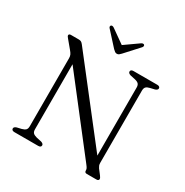

<svg xmlns="http://www.w3.org/2000/svg" viewBox="-196 -1036 1153 1195"><g transform="rotate(30 381.0 -438.5)"><path d="M262.5 -15Q262.5 -8 257.5 -4Q252.5 0 242 0H71.5Q61.5 0 56.2 -4Q51 -8 51 -15Q51 -26.5 69 -32.5L101 -40Q120 -45 128 -53.5Q136 -62 136 -79.5V-567.5Q136 -583 131.2 -593Q126.5 -603 114.5 -617L69.5 -671Q64 -677.5 61.5 -681.5Q59 -685.5 59 -689.5Q59 -694.5 62.8 -697.2Q66.5 -700 74 -700H129.5Q140 -700 147 -696.5Q154 -693 162 -682.5L608.5 -110L591.5 -82.5V-620.5Q591.5 -638 583.5 -646.8Q575.5 -655.5 556 -660L521 -667.5Q503 -673.5 503 -685Q503 -692 508 -696Q513 -700 523.5 -700H694Q704 -700 709.2 -696Q714.5 -692 714.5 -685Q714.5 -673.5 696.5 -667.5L664.5 -660Q645.5 -655.5 637.5 -647Q629.5 -638.5 629.5 -620.5V-102Q629.5 -90.5 632.5 -83Q635.5 -75.5 640.5 -68L667.5 -33Q672.5 -26 675 -21.2Q677.5 -16.5 677.5 -12.5Q677.5 -7 673.5 -3.5Q669.5 0 660.5 0H592Q576 0 576 -14Q576 -23.5 572.8 -30.5Q569.5 -37.5 558 -52L150.5 -576.5L173.5 -595V-79.5Q173.5 -62 181.8 -53.5Q190 -45 209.5 -40L244.5 -32.5Q262.5 -26.5 262.5 -15ZM389.5 -796 281.5 -872.5Q268 -881 260.5 -875Q257 -872.5 256.5 -867.2Q256 -862 261.5 -856L350.5 -758Q358.5 -750 364.8 -745.5Q371 -741 379.5 -741Q388 -741 394 -745.8Q400 -750.5 407 -758L496.5 -856Q501.5 -862 501.2 -867.2Q501 -872.5 498 -875Q490 -881 477 -872.5L368.5 -796Z"/></g></svg>

Font: Fraunces 48pt Soft Wonky Light
Style: Regular
Weight: 300
Version: Version 1.000;[b76b70a41]